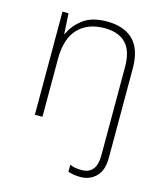

<svg xmlns="http://www.w3.org/2000/svg" viewBox="-116 -627 813 953"><g transform="rotate(15 291.0 -150.0)"><path d="M386 240Q366 240 350.5 237Q335 234 323 230V194Q338 201 353 203Q368 205 384 205Q460 205 460 109V-345Q460 -428 422 -466.5Q384 -505 313 -505Q227 -505 177.5 -453.5Q128 -402 128 -297V0H89V-530H120L126 -426H129Q148 -471 193 -505.5Q238 -540 316 -540Q404 -540 451.5 -493Q499 -446 499 -347V112Q499 176 467 208Q435 240 386 240Z"/></g></svg>

Font: Noto Sans Thai ExtraLight
Style: Regular
Weight: 200
Designer: Monotype Design Team
Foundry: Monotype Imaging Inc.
Version: Version 2.001; ttfautohint (v1.8.4.7-5d5b)